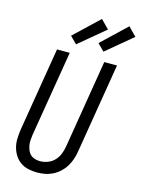

<svg xmlns="http://www.w3.org/2000/svg" viewBox="-143 -1062 849 1150"><g transform="rotate(15 281.5 -486.5)"><path d="M204 8Q175 8 148.5 2Q122 -4 100.5 -19Q79 -34 65 -56Q51 -78 44 -104Q37 -130 38 -158Q39 -186 43 -214L129 -735H208L120 -203Q118 -186 116.5 -169.5Q115 -153 118 -137Q121 -121 127 -106.5Q133 -92 144.5 -81.5Q156 -71 171.5 -66.5Q187 -62 204 -62Q227 -62 251 -71Q275 -80 292.5 -98.5Q310 -117 319 -140.5Q328 -164 332 -187L422 -735H501L409 -176Q405 -152 397 -128Q389 -104 375.5 -82Q362 -60 342.5 -42Q323 -24 300 -12.5Q277 -1 252.5 3.5Q228 8 204 8ZM401 -794 359 -836 512 -981 563 -929ZM231 -794 189 -836 342 -981 393 -929Z"/></g></svg>

Font: Iosevka
Style: Italic
Weight: 400
Italic angle: -9°
Monospace: yes
Designer: Belleve Invis
Foundry: Belleve Invis
Version: Version 32.5.0; ttfautohint (v1.8.4)